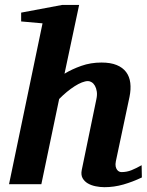

<svg xmlns="http://www.w3.org/2000/svg" viewBox="-20 -757 605 789"><path d="M563 -27.8Q525.4 -9.8 487.1 1.2Q448.7 12.2 409.2 12.2Q391.6 12.2 373.3 8.5Q355 4.9 340.8 -3.4Q326.7 -11.7 319.3 -25.1Q312 -38.6 315.9 -58.1L376 -349.1Q379.9 -367.2 377.7 -381.1Q375.5 -395 370.1 -404.5Q364.7 -414.1 356.9 -418.9Q349.1 -423.8 341.8 -423.8Q330.6 -423.8 316.4 -418.2Q302.2 -412.6 286.6 -402.6Q271 -392.6 254.6 -379.2Q238.3 -365.7 223.1 -350.1L149.9 0H17.1L154.8 -661.1L66.9 -668.9V-705.1L235.8 -736.8H305.2L245.1 -454.1Q275.4 -472.7 314 -486.3Q352.5 -500 397 -500Q434.6 -500 459.5 -489.7Q484.4 -479.5 498.3 -460.9Q512.2 -442.4 515.4 -416.3Q518.6 -390.1 512.2 -358.9L456.1 -94.2Q453.6 -81.5 455.3 -73.2Q457 -64.9 460.9 -59.6Q464.8 -54.2 469.7 -52Q474.6 -49.8 479 -49.8Q501 -49.8 520.3 -57.6Q539.6 -65.4 562 -78.1Z"/></svg>

Font: Charis SIL Afr
Style: Bold Italic
Weight: 700
Italic angle: -11°
Foundry: SIL International
Version: Version 5.000